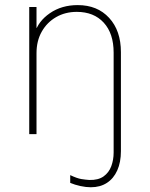

<svg xmlns="http://www.w3.org/2000/svg" viewBox="-20 -540 602 773"><path d="M97.7 0V-511.7H127V-427.7H141.6L120.1 -406.2Q133.3 -454.1 180.7 -486.8Q228 -519.5 293 -519.5Q372.1 -519.5 419.4 -468Q466.8 -416.5 466.8 -330.1V0H437.5V-328.1Q437.5 -405.3 397.7 -448.7Q357.9 -492.2 289.1 -492.2Q242.7 -492.2 206.1 -471.2Q169.4 -450.2 148.2 -412.8Q127 -375.5 127 -326.2V0ZM345.7 213.9Q326.2 213.9 303.7 209Q281.2 204.1 262.7 196.3V165Q290.5 178.2 307.6 180.9Q324.7 183.6 339.8 184.6Q375.5 185.5 397 170.2Q418.5 154.8 428 129.2Q437.5 103.5 437.5 74.2V-19.5H466.8V68.4Q466.8 113.3 452.1 146Q437.5 178.7 410.4 196.3Q383.3 213.9 345.7 213.9Z"/></svg>

Font: Reddit Mono ExtraLight
Style: Regular
Weight: 250
Monospace: yes
Designer: Stephen Hutchings
Foundry: Reddit
Version: Version 1.014